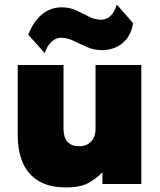

<svg xmlns="http://www.w3.org/2000/svg" viewBox="-20 -804 700 839"><path d="M268.5 15Q196.5 15 149.8 -12.5Q103 -40 80.2 -91.2Q57.5 -142.5 57.5 -214V-520H257.5V-241Q257.5 -205 274.5 -185Q291.5 -165 326.5 -165Q349 -165 365 -174.8Q381 -184.5 389.2 -201.5Q397.5 -218.5 397.5 -241V-520H597.5V0H427.5V-51Q406 -28 370 -6.5Q334 15 268.5 15ZM175.5 -572 103.5 -652Q126 -710.5 163.5 -741.2Q201 -772 249.5 -772Q285 -772 313.8 -758.5Q342.5 -745 368.5 -731.5Q394.5 -718 421.5 -718Q445 -718 462.2 -733.8Q479.5 -749.5 490.5 -784L561.5 -703Q552 -644.5 514.5 -614.8Q477 -585 426.5 -585Q390.5 -585 359.8 -598.5Q329 -612 301.5 -625.5Q274 -639 248.5 -639Q224.5 -639 206 -622.8Q187.5 -606.5 175.5 -572Z"/></svg>

Font: Geologica Cursive Black
Style: Regular
Weight: 900
Designer: Sindre Bremnes, Frode Helland
Foundry: Monokrom Skriftforlag AS
Version: Version 1.010;gftools[0.9.28]